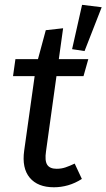

<svg xmlns="http://www.w3.org/2000/svg" viewBox="-20 -776 448 808"><path d="M172.7 -649 245.6 -657.1 173.7 -139.6Q167.7 -99.6 178.7 -82.6Q189.6 -65.7 218.5 -65.7Q238.5 -65.7 255.9 -71.7Q273.4 -77.6 294.3 -87.6L324.5 -23Q296.4 -5 266.7 3.6Q237.1 12.1 207 12.1Q138.8 12.1 105.2 -28.1Q71.6 -68.2 81.7 -141.6L131.6 -496.8ZM44.9 -527.1H351.6L331.4 -455.5H34.8ZM283.4 -569.1 325.4 -755.7 407.9 -745.6 335.8 -561.1Z"/></svg>

Font: Fira Sans Variable
Style: Italic
Weight: 397
Italic angle: -8°
Designer: Carrois Corporate & Edenspiekermann AG
Foundry: Carrois Corporate GbR & Edenspiekermann AG
Version: Version 4.202